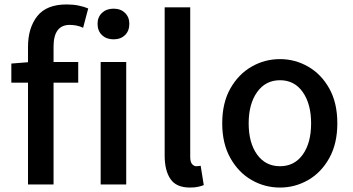

<svg xmlns="http://www.w3.org/2000/svg" viewBox="-20 -830 1587 864"><path d="M31 -458V-544L106 -550V-619Q106 -704 147.5 -757Q189 -810 280 -810Q309 -810 333.5 -805Q358 -800 377 -792L354 -705Q340 -712 324 -715Q308 -718 294 -718Q221 -718 221 -620V-551H332V-458H221V0H106V-458Z M433 0V-551H548V0ZM491 -653Q459 -653 439 -672Q419 -691 419 -723Q419 -753 439 -772Q459 -791 491 -791Q523 -791 542.5 -772Q562 -753 562 -723Q562 -691 542.5 -672Q523 -653 491 -653Z M835 14Q773 14 747 -24.5Q721 -63 721 -130V-797H836V-124Q836 -101 844.5 -91.5Q853 -82 863 -82Q867 -82 871 -82.5Q875 -83 883 -84L897 3Q887 7 872 10.5Q857 14 835 14Z M1240 14Q1171 14 1112 -20Q1053 -54 1016.5 -119Q980 -184 980 -275Q980 -367 1016.5 -431.5Q1053 -496 1112 -530Q1171 -564 1240 -564Q1308 -564 1367 -530Q1426 -496 1462 -431.5Q1498 -367 1498 -275Q1498 -184 1462 -119Q1426 -54 1367 -20Q1308 14 1240 14ZM1240 -82Q1305 -82 1342.5 -134.5Q1380 -187 1380 -275Q1380 -362 1342.5 -415.5Q1305 -469 1240 -469Q1175 -469 1137 -415.5Q1099 -362 1099 -275Q1099 -187 1137 -134.5Q1175 -82 1240 -82Z"/></svg>

Font: Source Han Sans TC Medium
Style: Regular
Weight: 500
Designer: Ryoko NISHIZUKA Ë•øÂ°öÊ∂ºÂ≠ê (kana, bopomofo & ideographs); Paul D. Hunt (Latin, Greek & Cyrillic); Sandoll Communicatio
Foundry: Adobe
Version: Version 2.004;hotconv 1.0.118;makeotfexe 2.5.65603